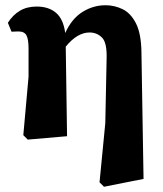

<svg xmlns="http://www.w3.org/2000/svg" viewBox="-20 -519 623 733"><path d="M360 177 382 -49 387 -294Q389 -356 369.5 -375.5Q350 -395 322 -395Q275 -395 231 -341L236 1L86 14L69 -3L89 -226V-334Q89 -369 81 -384Q73 -399 50 -399Q45 -399 37 -398.5Q29 -398 24 -398L10 -432Q29 -462 56 -478Q83 -494 120 -494Q166 -494 194 -470Q222 -446 229 -393Q254 -448 295 -473.5Q336 -499 383 -499Q417 -499 448 -484Q479 -469 499 -430Q519 -391 520 -319L528 164L377 194Z"/></svg>

Font: Source Serif 4
Style: Bold
Weight: 700
Designer: Frank Grießhammer
Foundry: Adobe
Version: Version 4.005;hotconv 1.1.0;makeotfexe 2.6.0